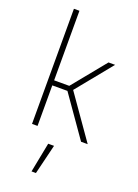

<svg xmlns="http://www.w3.org/2000/svg" viewBox="-182 -803 820 1144"><g transform="rotate(20 227.5 -231.5)"><path d="M79 -730H114V-289H210L382 -500H424L240 -274L432 0H390L210 -257H114V0H79ZM210 78H247L201 267H173Z"/></g></svg>

Font: Cairo ExtraLight
Style: Regular
Weight: 275
Designer: Mohamed Gaber, Accademia di Belle Arti di Urbino and others
Foundry: Kief Type Foundry, Accademia di Belle Arti di Urbino and others
Version: Version 3.011